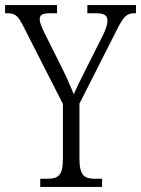

<svg xmlns="http://www.w3.org/2000/svg" viewBox="-26 -734 554 754"><path d="M132 0H375V-32H350C306 -32 286 -42 286 -112V-327L435 -621C460 -671 474 -682 501 -682H508V-714H317V-682H349C383 -682 396 -674 396 -653C396 -639 391 -623 379 -597L312 -464C291 -422 274 -388 264 -364C249 -400 232 -439 211 -480L148 -606C139 -625 130 -645 130 -658C130 -672 136 -682 170 -682H198V-714H-6V-682H2C33 -682 44 -673 64 -634L221 -326V-109C221 -42 201 -32 157 -32H132Z"/></svg>

Font: Noto Serif Thai Condensed Light
Style: Regular
Weight: 300
Width: 3
Designer: Monotype Design Team
Foundry: Monotype Imaging Inc.
Version: Version 2.002